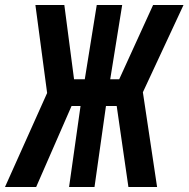

<svg xmlns="http://www.w3.org/2000/svg" viewBox="-69 -750 756 770"><path d="M-49 0 120 -377 73 -730H189L228 -432H271L319 -730H421L373 -432H409L545 -730H667L504 -380L561 0H446L399 -325H356L310 0H208L254 -325H218L76 0Z"/></svg>

Font: JetBrains Mono NL ExtraBold
Style: Italic
Weight: 800
Italic angle: -9°
Monospace: yes
Designer: Philipp Nurullin, Konstantin Bulenkov
Foundry: JetBrains
Version: Version 2.305; ttfautohint (v1.8.4.7-5d5b)